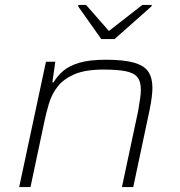

<svg xmlns="http://www.w3.org/2000/svg" viewBox="-20 -761 731 781"><path d="M58 0 167 -510H205L193 -426H198Q213 -452 237 -472.5Q261 -493 302 -505.5Q343 -518 411 -518Q484 -518 525.5 -506Q567 -494 583.5 -469Q600 -444 600 -404Q600 -387 597 -364Q594 -341 589 -316L522 0H476L542 -310Q546 -335 549.5 -357Q553 -379 553 -395Q553 -430 538.5 -447.5Q524 -465 490.5 -471.5Q457 -478 401 -478Q327 -478 283 -459Q239 -440 215 -409.5Q191 -379 179.5 -341Q168 -303 160 -264L104 0ZM392 -602 298 -735 299 -741H330L423 -635L559 -741H598L596 -735L446 -602Z"/></svg>

Font: Saira Expanded ExtraLight
Style: Italic
Weight: 250
Width: 7
Italic angle: -12°
Designer: Hector Gatti with collaboration of the Omnibus-Type team
Foundry: Omnibus-Type
Version: Version 1.101